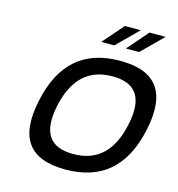

<svg xmlns="http://www.w3.org/2000/svg" viewBox="-126 -990 1027 1108"><g transform="rotate(15 387.0 -435.5)"><path d="M364 9C149 9 66 -103 115 -334C164 -567 295 -679 510 -679C726 -679 809 -567 760 -334C710 -103 580 9 364 9ZM225 -335C190 -170 243 -89 385 -89C527 -89 615 -170 650 -335C686 -500 632 -581 490 -581C348 -581 261 -500 225 -335ZM375 -756H453L578 -880H483ZM522 -756H601L726 -880H630Z"/></g></svg>

Font: LT Wave Text Medium Italic
Style: Regular
Weight: 500
Designer: Daniel Lyons
Version: Version 2.5 (Glyphs App)